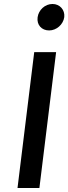

<svg xmlns="http://www.w3.org/2000/svg" viewBox="-20 -955 343 965"><path d="M169 -868C164 -830 189 -802 227 -802C264 -802 298 -832 303 -869C307 -905 281 -935 244 -935C206 -935 174 -905 169 -868ZM178 -10 262 -693H152L68 -10Z"/></svg>

Font: Bluebird
Style: LiExtObl
Weight: 300
Designer: Jasper
Foundry: Cannot Into Space Fonts
Version: Version 0.98